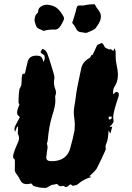

<svg xmlns="http://www.w3.org/2000/svg" viewBox="-20 -910 636 926"><path d="M509.8 -334Q518.6 -334 519.5 -347.2L504.4 -347.7V-334.5ZM200.2 -3.9H191.4Q170.9 -3.9 141.6 -13.2Q139.2 -14.2 136.2 -19.5Q133.3 -24.9 129.9 -24.9Q127.4 -24.9 123.5 -23.9Q115.7 -22 108.9 -22Q85.9 -22 77.1 -42.5Q70.3 -56.2 61 -68.8Q51.3 -80.6 51.3 -90.8V-93.8Q51.8 -104 51.8 -114.7V-136.7Q51.8 -140.1 50.3 -141.6Q43 -147 43 -153.8Q43 -169.4 59.1 -205.6L63 -215.3Q71.8 -232.9 71.8 -244.6Q71.8 -253.9 66.4 -264.6Q65.4 -266.1 65.4 -268.1Q65.4 -271.5 66.2 -275.4Q66.9 -279.3 66.9 -282.7L66.4 -299.8Q64.5 -298.8 62.5 -298.8L52.2 -273.4Q49.8 -282.7 49.8 -289.1Q49.8 -296.4 55.2 -306.2L75.7 -345.2Q73.2 -348.1 70.8 -350.1Q64.5 -355 63.5 -359.1Q62.5 -363.3 62.5 -366.7Q62.5 -378.9 70.8 -398.9L73.7 -407.2Q69.3 -411.6 69.3 -416Q70.3 -477.5 76.2 -485.6Q82 -493.7 83.3 -502.9Q84.5 -512.2 84.5 -523.4V-531.2Q84.5 -536.1 85.4 -540.5Q86.4 -542.5 86.7 -545.7Q86.9 -548.8 88.6 -551.8Q90.3 -554.7 94.2 -554.7L97.2 -554.2Q99.1 -554.2 99.9 -556.2Q100.6 -558.1 101.1 -559.1L106.9 -585L114.3 -615.7Q123 -641.6 155.3 -641.6Q174.8 -641.6 180.2 -634Q185.5 -626.5 187 -619.6Q187.5 -615.2 189.5 -611.3Q195.8 -621.1 195.8 -632.3Q195.8 -641.6 192.1 -644.5Q188.5 -647.5 185.1 -649.4Q177.7 -653.3 175.3 -659.2Q179.7 -665.5 184.6 -674.8Q202.6 -668.5 208.5 -650.9Q216.3 -629.9 225.6 -599.6Q242.7 -545.9 242.7 -536.6Q242.7 -532.2 241.7 -528.3Q240.2 -520.5 240.2 -512.7Q240.2 -497.1 246.1 -481.9Q250 -473.1 250 -464.4Q250 -457.5 247.6 -450.2Q246.1 -447.3 246.1 -443.8V-441.9Q247.1 -434.1 247.1 -425.8Q247.1 -398.4 232.9 -355.5Q215.8 -301.3 210.4 -234.4Q210 -229.5 208.5 -224.6Q207.5 -222.7 207.3 -220.9Q207 -219.2 206.5 -218.5Q206.1 -217.8 206.1 -217.3Q209.5 -208 209.5 -198.2Q209.5 -195.8 205.6 -172.9Q205.6 -164.6 203.6 -156.2L203.1 -149.9Q203.1 -135.3 219.7 -133.3L232.9 -132.8Q256.8 -132.8 277.8 -142.6Q309.6 -159.2 318.8 -195.8Q333 -245.6 339.4 -281.2Q340.8 -293.9 340.8 -306.6Q340.8 -325.2 337.9 -343.8Q335.9 -356 335.9 -368.2Q335.9 -383.8 338.9 -398.9Q342.8 -419.4 345.2 -439.9Q349.6 -481.4 370.1 -572.3L370.6 -574.2Q375.5 -607.4 404.3 -626L406.7 -627.4Q417.5 -632.3 418.9 -641.6Q418.9 -642.6 420.9 -643.3Q422.9 -644 424.3 -644.8Q425.8 -645.5 426.8 -645.5Q432.1 -658.2 449.2 -693.4L471.7 -703.1L475.6 -698.7Q481 -693.4 483.4 -686.5Q485.8 -679.7 496.1 -675.8Q501.5 -674.8 505.4 -671.4Q508.8 -672.9 511.7 -672.9Q516.6 -672.9 522.5 -667L526.4 -664.1L530.8 -675.3H533.7L535.6 -668.9Q538.1 -662.6 538.1 -656.7L537.6 -641.1Q537.6 -616.7 543 -593.8Q548.8 -566.9 548.8 -550.3Q548.8 -516.1 532.2 -491.7Q525.4 -481.9 525.4 -463.9L525.9 -455.1Q529.3 -457 532.2 -460.7Q535.2 -464.4 537.6 -465.6Q540 -466.8 541.5 -466.8Q545.4 -466.8 550.3 -463.4Q553.2 -459 553.2 -453.6Q553.2 -447.3 549.8 -439Q525.9 -368.2 525.9 -344.7Q525.9 -337.4 527.3 -329.6L527.8 -325.7Q527.8 -318.8 519.5 -309.6Q517.1 -307.1 515.9 -305.2Q514.6 -303.2 510.7 -303.2L508.8 -302.7L512.2 -298.3L521.5 -299.3L512.2 -265.6L503.9 -280.8Q502 -254.9 501 -249Q498 -228 492.7 -217.3Q488.8 -208.5 488.8 -201.7Q488.8 -197.8 490.2 -193.8V-192.4Q490.2 -189 487.3 -182.6Q469.2 -141.6 446.8 -97.7Q439.9 -86.4 417.5 -65.9L411.1 -60.5L420.4 -56.2Q382.8 -46.4 354 -20.5Q348.1 -16.6 339.4 -15.6Q335 -15.1 331.1 -13.7L319.8 -21.5L317.4 -19.5Q313.5 -18.1 311 -15.1Q303.7 -7.8 297.9 -7.8Q293.9 -7.8 289.1 -12.2Q287.1 -13.7 283.2 -13.7L281.2 -13.2Q276.9 -11.7 272.9 -11.7Q264.2 -11.7 259.3 -19.5Q256.3 -22.5 252.4 -22.5Q251 -22.5 250 -22Q244.6 -20.5 238.8 -19.5Q228 -19 218.3 -12.7Q207.5 -4.4 200.2 -3.9ZM394 -751.5Q388.2 -751.5 384.8 -752.4Q381.3 -753.4 378.4 -753.9Q353.5 -753.9 346.2 -773.9Q340.8 -784.7 333.5 -793L328.1 -799.3L333.5 -815.4L344.7 -852.5Q345.7 -855.5 345.9 -858.4Q346.2 -861.3 347.2 -863.8Q350.6 -878.4 354.2 -881.1Q357.9 -883.8 365.2 -883.8L377.4 -883.3Q384.3 -883.3 390.1 -885Q396 -886.7 405.3 -887.7Q414.6 -888.7 421.1 -889.2Q427.7 -889.6 431.2 -889.6L437 -889.2Q445.8 -871.6 453.6 -863.3Q466.8 -847.2 466.8 -829.6Q466.8 -809.1 446.8 -782.2L440.9 -773.9Q436.5 -767.1 399.9 -752.4Q397 -751.5 394 -751.5ZM188.5 -761.2Q182.1 -765.6 175 -768.1Q168 -770.5 162.4 -774.2Q156.7 -777.8 153.6 -785.9Q150.4 -793.9 148.4 -802.7L146.5 -810.1Q146.5 -835.9 160.6 -847.2Q164.1 -849.6 164.1 -853V-854.5Q164.1 -864.7 169.7 -871.6Q175.3 -878.4 185.3 -882.8Q195.3 -887.2 206.1 -887.2Q212.4 -887.2 218.8 -885.7Q244.6 -881.8 260.3 -866Q275.9 -850.1 287.1 -828.6Q288.6 -825.7 289.1 -822.3Q289.1 -818.4 288.1 -815.4L287.6 -814.5Q271.5 -777.8 258.3 -771Q252 -767.6 246.6 -767.1L236.8 -767.6Q214.4 -767.6 192.9 -761.7Z"/></svg>

Font: Pinzelan
Style: Regular
Weight: 400
Designer: GGBot
Version: 1.01